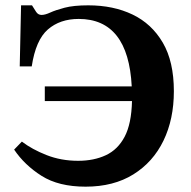

<svg xmlns="http://www.w3.org/2000/svg" viewBox="-20 -689 717 720"><path d="M301 11Q200 11 136 -29.5Q72 -70 33 -128L62 -158Q100 -129 154.5 -107.5Q209 -86 273 -86Q332 -86 377 -107Q422 -128 447.5 -176.5Q473 -225 475 -310H148V-365H474Q461 -618 275 -618Q205 -618 159.5 -578.5Q114 -539 99 -440H54L59 -669H100Q108 -656 115.5 -644.5Q123 -633 136 -633Q149 -633 168.5 -642Q188 -651 222 -660Q256 -669 311 -669Q405 -669 477 -634.5Q549 -600 590.5 -529Q632 -458 632 -347Q632 -242 593 -161.5Q554 -81 480 -35Q406 11 301 11Z"/></svg>

Font: STIX Two Text
Style: Bold
Weight: 700
Designer: Ross Mills, John Hudson & Paul Hanslow, Tiro Typeworks Ltd; with prior portions MicroPress Inc., and Coen Hoffman.
Foundry: Tiro Typeworks Ltd
Version: Version 2.13 b171